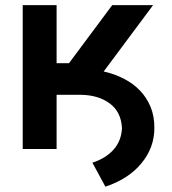

<svg xmlns="http://www.w3.org/2000/svg" viewBox="-20 -565 651 728"><path d="M379.6 142.8 330.3 51.8Q380.3 35.9 410.2 2.7Q440 -30.5 442.5 -78.8Q439.6 -140.6 396 -172.9Q351.6 -205.6 282.3 -205.6H194.6V0H66.1V-545.5H194.6V-325.3H241.5L405.5 -545.5H560.4L373.2 -294Q414.1 -284.8 449.4 -266.7Q484.7 -248.6 510.5 -221.9Q536.2 -195.3 551 -159.6Q565.7 -123.9 565.3 -79.5Q565.3 -5 516.3 54Q468 113.3 379.6 142.8Z"/></svg>

Font: Linik Sans SemiBold
Style: Regular
Weight: 600
Designer: Fonts by Rasmus Andersson / Changes by Cristiano Sobral with parts from Marc Monis
Foundry: rsms
Version: Version 3.020; ttfautohint (v1.6)